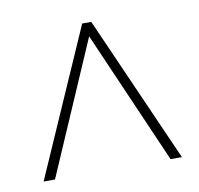

<svg xmlns="http://www.w3.org/2000/svg" viewBox="-54 -775 518 499"><g transform="rotate(-10 205.5 -525.5)"><path d="M193 -719 23 -332H53L205 -683L358 -332H388L217 -719Z"/></g></svg>

Font: Noto Sans Gurmukhi UI ExtraCondensed Thin
Style: Regular
Weight: 100
Width: 2
Designer: Jelle Bosma - Monotype Design Team
Foundry: Monotype Imaging Inc.
Version: Version 2.004